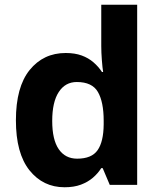

<svg xmlns="http://www.w3.org/2000/svg" viewBox="-20 -780 672 810"><path d="M252.4 10Q161.6 10 104.3 -61.6Q47.1 -133.3 47.1 -272.5Q47.1 -412.9 105.1 -484.7Q163.2 -556.4 257.1 -556.4Q296 -556.4 324.6 -545.9Q353.2 -535.4 374.3 -517.1Q395.5 -498.8 410.3 -476.2H415.1Q412.2 -494 409.7 -526.5Q407.2 -559.1 407.2 -586.3V-760H558.7V0H443.1L413.1 -70.8H407.2Q393.1 -48.4 371.9 -30.2Q350.7 -12 321.4 -1Q292 10 252.4 10ZM305.5 -110.6Q366.7 -110.6 391.7 -146.4Q416.8 -182.2 417.4 -255.5V-270.9Q417.4 -349.5 393.2 -391.7Q369.1 -434 303.9 -434Q255.4 -434 227.9 -391.8Q200.3 -349.6 200.3 -269.9Q200.3 -190.4 227.9 -150.5Q255.4 -110.6 305.5 -110.6Z"/></svg>

Font: Noto Sans Khmer
Style: Regular
Weight: 400
Designer: Danh Hong and the Monotype Design Team
Foundry: Monotype Imaging Inc.
Version: Version 2.003